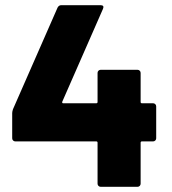

<svg xmlns="http://www.w3.org/2000/svg" viewBox="-20 -720 664 740"><path d="M356 -12V-170Q356 -175 351 -175H39Q34 -175 30.5 -178.5Q27 -182 27 -187V-284Q27 -290 30 -299L202 -691Q207 -700 216 -700H368Q375 -700 377.5 -696.5Q380 -693 377 -686L220 -328Q219 -326 220 -324Q221 -322 223 -322H351Q356 -322 356 -327V-439Q356 -444 359.5 -447.5Q363 -451 368 -451H510Q515 -451 518.5 -447.5Q522 -444 522 -439V-327Q522 -322 527 -322H570Q575 -322 578.5 -318.5Q582 -315 582 -310V-187Q582 -182 578.5 -178.5Q575 -175 570 -175H527Q522 -175 522 -170V-12Q522 -7 518.5 -3.5Q515 0 510 0H368Q363 0 359.5 -3.5Q356 -7 356 -12Z"/></svg>

Font: Barlow GEO ExtraBold
Style: Regular
Weight: 800
Designer: Jeremy Tribby
Foundry: Tribby Type
Version: Version 1.408